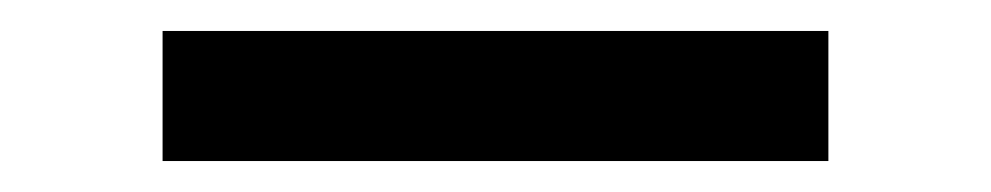

<svg xmlns="http://www.w3.org/2000/svg" viewBox="-20 -20 640 124"><path d="M515 84H85V0H515Z"/></svg>

Font: Iosevka Fixed Curly Md Ex
Style: Regular
Weight: 500
Width: 7
Monospace: yes
Designer: Belleve Invis
Foundry: Belleve Invis
Version: Version 30.1.2